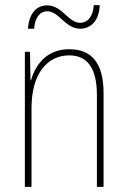

<svg xmlns="http://www.w3.org/2000/svg" viewBox="-20 -729 498 749"><path d="M89 -617H113C117 -667 140 -685 164 -685C211 -685 234 -617 293 -617C333 -617 367 -647 369 -709H346C342 -661 320 -640 293 -640C246 -640 223 -708 164 -708C125 -708 94 -681 89 -617ZM250 -537C161 -537 118 -475 101 -416H99L97 -527H77V0H103V-308C103 -445 167 -513 250 -513C317 -513 358 -468 358 -359V0H384V-366C384 -485 336 -537 250 -537Z"/></svg>

Font: Noto Sans Sinhala Condensed Thin
Style: Regular
Weight: 100
Width: 3
Designer: Jelle Bosma - Monotype Design Team
Foundry: Monotype Imaging Inc.
Version: Version 2.006